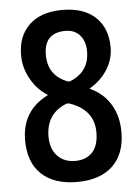

<svg xmlns="http://www.w3.org/2000/svg" viewBox="-53 -782 607 834"><g transform="rotate(-5 250.0 -365.0)"><path d="M230.5 -332Q143.6 -296.9 142.6 -198.2Q142.6 -143.6 171.9 -112.8Q201.2 -82 249 -82Q297.9 -82 324.7 -111.3Q351.6 -140.6 351.6 -198.2Q351.6 -295.9 247.1 -332Q238.3 -335 230.5 -332ZM255.9 -648.4Q162.1 -648.4 162.1 -551.8Q162.1 -461.9 245.1 -429.7Q252 -426.8 259.8 -429.7Q341.8 -463.9 341.8 -551.8Q341.8 -595.7 318.8 -622.1Q295.9 -648.4 255.9 -648.4ZM40 -190.4Q40 -318.4 153.3 -376Q155.3 -376 155.3 -377.9Q155.3 -378.9 154.3 -378.9Q110.4 -406.2 82.5 -455.6Q54.7 -504.9 54.7 -559.6Q54.7 -643.6 106 -691.9Q157.2 -740.2 250 -740.2Q342.8 -740.2 394 -692.4Q445.3 -644.5 445.3 -559.6Q445.3 -508.8 417.5 -464.4Q389.6 -419.9 341.8 -391.6Q339.8 -391.6 339.8 -389.6Q339.8 -387.7 341.8 -387.7Q398.4 -361.3 429.2 -310.1Q460 -258.8 460 -190.4Q460 -93.8 404.8 -42Q349.6 9.8 250 9.8Q150.4 9.8 95.2 -41.5Q40 -92.8 40 -190.4Z"/></g></svg>

Font: Rounded Mgen+ 1m medium
Style: Regular
Weight: 500
Designer: [Source Han Sans]
Ryoko NISHIZUKA  (kana & ideographs); Paul D. Hunt (Latin, Greek & Cyrillic); Wenlong ZHANG  (bopomofo
Version: Version 1.059.20150602